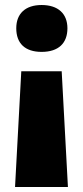

<svg xmlns="http://www.w3.org/2000/svg" viewBox="-20 -583 330 766"><path d="M40 163.1H251L226.1 -298.8H64.9ZM249 -470.2C249 -528.3 211.9 -563 146 -563C81.5 -563 44.9 -528.8 44.9 -470.2C44.9 -410.2 79.6 -376 146 -376C213.9 -376 249 -411.1 249 -470.2Z"/></svg>

Font: Sahel Black
Style: Bold
Weight: 900
Foundry: Saber Rastikerdar (saber.rastikerdar@gmail.com)
Version: Version 3.4.0